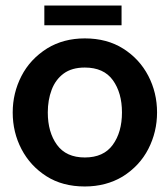

<svg xmlns="http://www.w3.org/2000/svg" viewBox="-20 -665 604 695"><path d="M287 10Q206 10 147.8 -27.2Q89.5 -64.5 57.8 -125.2Q26 -186 26 -258Q26 -328 57.5 -389.5Q89 -451 151 -490Q210 -526 287 -526Q367.5 -526 426.2 -488.8Q485 -451.5 516.8 -390.5Q548.5 -329.5 548.5 -258Q548.5 -187.5 517 -126Q485.5 -64.5 424 -26Q364 10 287 10ZM287 -95Q355 -95 388.2 -140.8Q421.5 -186.5 421.5 -258Q421.5 -329 388.5 -374.8Q355.5 -420.5 287 -420.5Q240 -420.5 210.5 -398.8Q181 -377 167 -340Q153 -303 153 -258Q153 -186.5 186.2 -140.8Q219.5 -95 287 -95ZM420 -573.5H140.5V-645H420Z"/></svg>

Font: Acari Sans
Style: Bold
Weight: 700
Designer: Alfredo Marco Pradil and Stefan Peev (font) & Cristiano Sobral (main changes)
Foundry: Alfredo Marco Pradil and Stefan Peev (font) & Cristiano Sobral (main changes)
Version: Version 1.063; ttfautohint (v1.8.3)